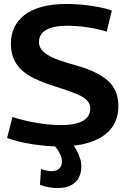

<svg xmlns="http://www.w3.org/2000/svg" viewBox="-20 -730 642 970"><path d="M545 -677 519 -570Q499 -577 474 -582.5Q449 -588 422.5 -592Q396 -596 369 -598Q342 -600 318 -600Q252 -600 214.5 -579.5Q177 -559 177 -518Q177 -498 187.5 -482.5Q198 -467 220 -453Q242 -439 278.5 -426Q315 -413 366 -399Q420 -384 460 -364.5Q500 -345 526.5 -321Q553 -297 565.5 -265.5Q578 -234 578 -193Q578 -128 543.5 -83Q509 -38 442.5 -14Q376 10 280 10Q249 10 214 7Q179 4 143.5 -1.5Q108 -7 75 -15Q42 -23 16 -33L43 -139Q70 -130 101 -122.5Q132 -115 164 -109.5Q196 -104 228 -101Q260 -98 288 -98Q337 -98 370 -107.5Q403 -117 419.5 -136Q436 -155 436 -182Q436 -203 423 -219Q410 -235 384 -247.5Q358 -260 317.5 -274Q277 -288 223 -305Q175 -322 139.5 -341Q104 -360 81 -384.5Q58 -409 46.5 -440Q35 -471 35 -510Q35 -554 52 -590.5Q69 -627 103.5 -654Q138 -681 191.5 -695.5Q245 -710 317 -710Q360 -710 402.5 -705.5Q445 -701 482.5 -693.5Q520 -686 545 -677ZM187 124Q202 129 215.5 132Q229 135 240 135Q265 135 279 122Q293 109 293 85Q293 71 287 56.5Q281 42 270.5 26Q260 10 246 -4H343Q357 10 367.5 30Q378 50 384.5 70.5Q391 91 391 111Q391 141 379 165.5Q367 190 341 205Q315 220 270 220Q251 220 229 216.5Q207 213 182 204Z"/></svg>

Font: Georama ExtraCondensed Thin SemiBold
Style: Regular
Weight: 600
Version: Version 1.001